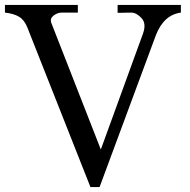

<svg xmlns="http://www.w3.org/2000/svg" viewBox="-28 -742 770 777"><path d="M338 15 83 -630Q71 -661 49.5 -674Q28 -687 -8 -691V-722H287V-691H221Q205 -691 189.5 -679.5Q174 -668 179 -651L380 -137L551 -607Q565 -647 544.5 -669Q524 -691 503 -691L448 -690V-722H704V-691Q635 -682 603 -600L375 15Z"/></svg>

Font: Academico
Style: Regular
Weight: 400
Foundry: Steinberg Media Technologies GmbH
Version: Version 0.902